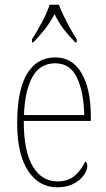

<svg xmlns="http://www.w3.org/2000/svg" viewBox="-20 -786 452 816"><path d="M223 10Q145 10 99 -60.5Q53 -131 53 -262Q53 -403 95 -472.5Q137 -542 215 -542Q288 -542 327 -474.5Q366 -407 366 -291V-272H81Q81 -142 119.5 -78.5Q158 -15 224 -15Q271 -15 299.5 -41Q328 -67 342 -100Q351 -95 351 -79Q351 -63 336.5 -42Q322 -21 293.5 -5.5Q265 10 223 10ZM338 -297Q336 -395 307 -456Q278 -517 215 -517Q149 -517 117 -457.5Q85 -398 82 -297ZM116 -619Q135 -648 157.5 -690Q180 -732 191 -766H230Q243 -732 265 -690Q287 -648 306 -619V-606H300Q269 -638 249.5 -663.5Q230 -689 212 -726Q192 -689 172 -663.5Q152 -638 122 -606H116Z"/></svg>

Font: Noto Serif Thai Condensed Thin
Style: Regular
Weight: 100
Width: 3
Designer: Monotype Design Team
Foundry: Monotype Imaging Inc.
Version: Version 2.001; ttfautohint (v1.8.4.7-5d5b)